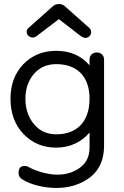

<svg xmlns="http://www.w3.org/2000/svg" viewBox="-20 -716 616 952"><path d="M142 -530C149 -530 155 -532 160 -536L272 -621L382 -536C390 -531 397 -528 403 -528C420 -528 432 -542 432 -557C432 -566 428 -573 421 -579L304 -683C295 -692 285 -696 272 -696C259 -696 249 -692 240 -683L123 -579C116 -573 112 -566 112 -558C112 -543 127 -530 142 -530ZM259 216C325 216 381 198 427 163C473 127 496 75 496 6V-421C496 -444 478 -456 461 -456C441 -456 424 -444 424 -421V-392C383 -440 328 -464 259 -464C193 -464 139 -442 96 -398C53 -353 32 -296 32 -227C32 -156 53 -97 96 -52C139 -7 193 16 259 16C327 16 385 -12 424 -59V16C424 59 408 92 377 115C346 138 308 150 264 150C217 150 161 133 125 114C118 109 110 107 102 107C82 107 72 118 72 141C72 155 78 166 90 173C133 201 202 216 259 216ZM259 -50C213 -50 176 -67 148 -101C120 -135 106 -177 106 -227C106 -275 120 -316 148 -349C176 -382 213 -398 259 -398C359 -398 424 -340 424 -227C424 -110 359 -50 259 -50Z"/></svg>

Font: Dongle Light
Style: Regular
Weight: 300
Designer: Yanghee Ryu
Foundry: Yanghee Ryu
Version: Version 2.000